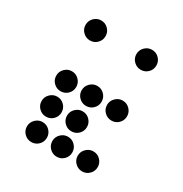

<svg xmlns="http://www.w3.org/2000/svg" viewBox="-154 -789 855 895"><g transform="rotate(30 273.5 -342.0)"><path d="M190.4 -615.2Q190.4 -592.8 174.8 -577.1Q159.2 -561.5 136.7 -561.5Q114.7 -561.5 98.9 -577.1Q83 -592.8 83 -615.2Q83 -637.2 98.9 -653.1Q114.7 -668.9 136.7 -668.9Q159.2 -668.9 174.8 -653.1Q190.4 -637.2 190.4 -615.2ZM463.9 -615.2Q463.9 -592.8 448.2 -577.1Q432.6 -561.5 410.2 -561.5Q388.2 -561.5 372.3 -577.1Q356.4 -592.8 356.4 -615.2Q356.4 -637.2 372.3 -653.1Q388.2 -668.9 410.2 -668.9Q432.6 -668.9 448.2 -653.1Q463.9 -637.2 463.9 -615.2ZM190.4 -341.8Q190.4 -319.3 174.8 -303.7Q159.2 -288.1 136.7 -288.1Q114.7 -288.1 98.9 -303.7Q83 -319.3 83 -341.8Q83 -363.8 98.9 -379.6Q114.7 -395.5 136.7 -395.5Q159.2 -395.5 174.8 -379.6Q190.4 -363.8 190.4 -341.8ZM190.4 -205.1Q190.4 -182.6 174.8 -167Q159.2 -151.4 136.7 -151.4Q114.7 -151.4 98.9 -167Q83 -182.6 83 -205.1Q83 -227.1 98.9 -242.9Q114.7 -258.8 136.7 -258.8Q159.2 -258.8 174.8 -242.9Q190.4 -227.1 190.4 -205.1ZM190.4 -68.4Q190.4 -45.9 174.8 -30.3Q159.2 -14.6 136.7 -14.6Q114.7 -14.6 98.9 -30.3Q83 -45.9 83 -68.4Q83 -90.3 98.9 -106.2Q114.7 -122.1 136.7 -122.1Q159.2 -122.1 174.8 -106.2Q190.4 -90.3 190.4 -68.4ZM327.1 -68.4Q327.1 -45.9 311.5 -30.3Q295.9 -14.6 273.4 -14.6Q251.5 -14.6 235.6 -30.3Q219.7 -45.9 219.7 -68.4Q219.7 -90.3 235.6 -106.2Q251.5 -122.1 273.4 -122.1Q295.9 -122.1 311.5 -106.2Q327.1 -90.3 327.1 -68.4ZM463.9 -68.4Q463.9 -45.9 448.2 -30.3Q432.6 -14.6 410.2 -14.6Q388.2 -14.6 372.3 -30.3Q356.4 -45.9 356.4 -68.4Q356.4 -90.3 372.3 -106.2Q388.2 -122.1 410.2 -122.1Q432.6 -122.1 448.2 -106.2Q463.9 -90.3 463.9 -68.4ZM327.1 -205.1Q327.1 -182.6 311.5 -167Q295.9 -151.4 273.4 -151.4Q251.5 -151.4 235.6 -167Q219.7 -182.6 219.7 -205.1Q219.7 -227.1 235.6 -242.9Q251.5 -258.8 273.4 -258.8Q295.9 -258.8 311.5 -242.9Q327.1 -227.1 327.1 -205.1ZM327.1 -341.8Q327.1 -319.3 311.5 -303.7Q295.9 -288.1 273.4 -288.1Q251.5 -288.1 235.6 -303.7Q219.7 -319.3 219.7 -341.8Q219.7 -363.8 235.6 -379.6Q251.5 -395.5 273.4 -395.5Q295.9 -395.5 311.5 -379.6Q327.1 -363.8 327.1 -341.8ZM463.9 -341.8Q463.9 -319.3 448.2 -303.7Q432.6 -288.1 410.2 -288.1Q388.2 -288.1 372.3 -303.7Q356.4 -319.3 356.4 -341.8Q356.4 -363.8 372.3 -379.6Q388.2 -395.5 410.2 -395.5Q432.6 -395.5 448.2 -379.6Q463.9 -363.8 463.9 -341.8Z"/></g></svg>

Font: DatDot
Style: Regular
Weight: 400
Designer: GGBot
Version: 1.00